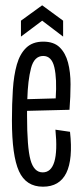

<svg xmlns="http://www.w3.org/2000/svg" viewBox="-20 -694 308 724"><path d="M142 10Q78 10 51.5 -48.5Q25 -107 25 -240Q25 -302 28.5 -356Q32 -410 43.5 -450.5Q55 -491 79 -514Q103 -537 143 -537Q183 -537 205 -515.5Q227 -494 236.5 -458Q246 -422 246 -376Q246 -330 242 -280L82 -276Q82 -268 82 -258Q82 -138 95 -91Q108 -44 141 -44Q205 -44 189 -205L244 -197Q267 10 142 10ZM143 -483Q109 -483 97 -437Q85 -391 83 -320L190 -323Q195 -397 185 -440Q175 -483 143 -483ZM59 -556V-616L139 -674L218 -616V-556L139 -616Z"/></svg>

Font: Bricolage Grotesque 96pt Condensed ExtraLight
Style: Regular
Weight: 200
Width: 3
Designer: Mathieu Triay
Foundry: Atelier Triay
Version: Version 1.001; ttfautohint (v1.8.4.7-5d5b);gftools[0.9.33.de